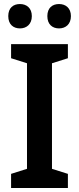

<svg xmlns="http://www.w3.org/2000/svg" viewBox="-20 -933 393 953"><path d="M21 -853C21 -812 46 -792 79 -792C112 -792 138 -813 138 -853C138 -893 112 -913 79 -913C46 -913 21 -894 21 -853ZM215 -853C215 -812 240 -792 273 -792C306 -792 332 -813 332 -853C332 -893 306 -913 273 -913C240 -913 215 -894 215 -853ZM317 0V-70L238 -95V-619L317 -644V-714H35V-644L114 -619V-95L35 -70V0Z"/></svg>

Font: Noto Sans Thai Looped SemiCondensed SemiBold
Style: Regular
Weight: 600
Width: 4
Designer: Sasikarn Vongin, Ben Mitchell
Foundry: The Fontpad Ltd
Version: Version 1.001